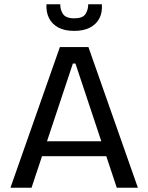

<svg xmlns="http://www.w3.org/2000/svg" viewBox="-20 -881 695 901"><path d="M29 0 261 -660H395L627 0H528L334 -583H322L128 0ZM139 -148V-218H528V-148ZM198 -861H263Q262 -836 275.5 -815.5Q289 -795 329 -795Q368 -795 381 -815Q394 -835 394 -861H458Q461 -823 446.5 -795Q432 -767 402 -751.5Q372 -736 328 -736Q283 -736 253.5 -752Q224 -768 210 -796Q196 -824 198 -861Z"/></svg>

Font: Bricolage Grotesque 17pt
Style: Regular
Weight: 400
Version: Version 1.001;gftools[0.9.33.dev8+g029e19f]